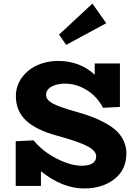

<svg xmlns="http://www.w3.org/2000/svg" viewBox="-20 -1041 760 1074"><path d="M574.2 -911.1 350.1 -790 310.1 -847.2 497.1 -1021ZM409.2 -415Q458.5 -400.9 496.6 -386.5Q534.7 -372.1 571.8 -351.3Q608.9 -330.6 633.1 -307.4Q657.2 -284.2 672.1 -252.2Q687 -220.2 687 -183.1Q687 -92.3 620.4 -39.6Q553.7 13.2 449.2 13.2Q330.1 13.2 209 -83V-1H67.9V-251L168 -255.9Q219.7 -192.9 297.9 -153.3Q376 -113.8 438 -113.8Q475.1 -113.8 496.6 -127Q518.1 -140.1 518.1 -166Q518.1 -197.3 469 -223.1Q419.9 -249 298.8 -282.2Q179.2 -314.9 124 -368.4Q68.8 -421.9 68.8 -502.9Q68.8 -561.5 102.8 -607.4Q136.7 -653.3 189.9 -676.8Q243.2 -700.2 304.2 -700.2Q426.8 -700.2 509.8 -623V-686H650.9V-442.9L556.2 -438Q523.4 -501.5 464.8 -537.4Q406.2 -573.2 345.2 -573.2Q297.9 -573.2 267.8 -556.2Q237.8 -539.1 237.8 -509.8Q237.8 -482.4 274.9 -462.2Q312 -441.9 409.2 -415Z"/></svg>

Font: BioRhyme ExtraBold
Style: Regular
Weight: 800
Designer: Aoife Mooney
Foundry: Aoife Mooney Type
Version: Version 1.500;PS 001.500;hotconv 1.0.88;makeotf.lib2.5.64775